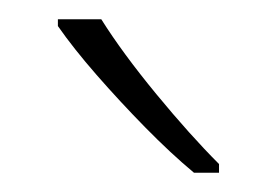

<svg xmlns="http://www.w3.org/2000/svg" viewBox="-20 -785 287 199"><path d="M85 -765Q107 -730 142 -687.5Q177 -645 207 -615V-606H181Q157 -626 130.5 -653Q104 -680 80 -707.5Q56 -735 40 -758V-765Z"/></svg>

Font: Noto Sans Gujarati SemiCondensed ExtraLight
Style: Regular
Weight: 200
Width: 4
Designer: Jelle Bosma - Monotype Design Team, Universal Thirst
Foundry: Monotype Imaging Inc.
Version: Version 2.106; ttfautohint (v1.8.4.7-5d5b)